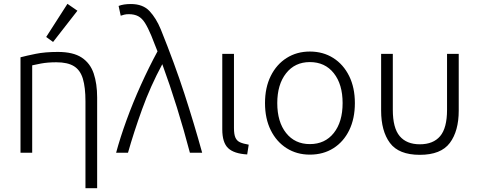

<svg xmlns="http://www.w3.org/2000/svg" viewBox="-20 -797 2495 1002"><path d="M426 185V-268Q426 -341 412.5 -386Q399 -431 366 -451.5Q333 -472 274 -472Q229 -472 194 -465.5Q159 -459 148 -456V0H87V-498Q117 -506 166 -516Q215 -526 282 -526Q362 -526 406.5 -496.5Q451 -467 469 -413.5Q487 -360 487 -288V185ZM257 -578 221 -604 332 -777 384 -741Z M586 0Q607 -78 640 -169Q673 -260 715 -353Q757 -446 802 -529Q793 -550 785.5 -570.5Q778 -591 770 -610Q752 -653 736.5 -677.5Q721 -702 701 -712.5Q681 -723 652 -723Q639 -723 628.5 -720.5Q618 -718 610 -715L599 -766Q624 -776 663 -776Q726 -776 760.5 -739Q795 -702 819 -644Q892 -463 942.5 -307.5Q993 -152 1035 0H971Q940 -118 903.5 -235.5Q867 -353 827 -462Q765 -347 721.5 -226.5Q678 -106 648 0Z M1270 9Q1201 5 1170.5 -24Q1140 -53 1140 -122V-516H1201V-129Q1201 -96 1208.5 -79Q1216 -62 1232.5 -54.5Q1249 -47 1278 -42Z M1597 10Q1529 10 1476 -23.5Q1423 -57 1393 -117.5Q1363 -178 1363 -259Q1363 -340 1393 -400.5Q1423 -461 1476 -494.5Q1529 -528 1597 -528Q1666 -528 1719 -494.5Q1772 -461 1802 -400.5Q1832 -340 1832 -259Q1832 -178 1802.5 -117.5Q1773 -57 1720 -23.5Q1667 10 1597 10ZM1597 -45Q1676 -45 1722 -103Q1768 -161 1768 -259Q1768 -357 1722 -415Q1676 -473 1597 -473Q1519 -473 1473 -414.5Q1427 -356 1427 -259Q1427 -161 1473 -103Q1519 -45 1597 -45Z M2171 11Q2061 11 2015 -51Q1969 -113 1969 -220V-516H2030V-224Q2030 -129 2066 -86.5Q2102 -44 2171 -44Q2241 -44 2277 -86.5Q2313 -129 2313 -224V-516H2374V-220Q2374 -113 2327.5 -51Q2281 11 2171 11Z"/></svg>

Font: Ubuntu Sans Light
Style: Regular
Weight: 300
Designer: Dalton Maag Ltd
Foundry: Dalton Maag Ltd
Version: Version 1.006; ttfautohint (v1.8.4.7-5d5b)